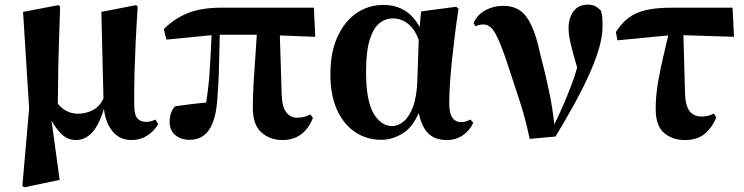

<svg xmlns="http://www.w3.org/2000/svg" viewBox="-20 -584 3193 824"><path d="M76 214 105 -119 79 -533 231 -562 238 -555Q235 -468 233 -403Q231 -338 230 -287.5Q229 -237 229 -195Q228 -167 228 -139Q244 -120 261 -110Q285 -96 316 -96Q349 -96 379 -112Q406 -125 424 -161L415 -533L564 -562L571 -555Q565 -464 562 -397Q559 -330 557.5 -281Q556 -232 556 -197V-135Q556 -91 569.5 -76Q583 -61 608 -61Q620 -61 629.5 -64Q639 -67 647 -71L659 -51Q640 -20 611 -1.5Q582 17 544 17Q492 17 461 -23Q433 -58 426 -117Q411 -65 388 -31Q355 17 305 17Q265 17 236 -17Q216 -39 201 -67L236 188L84 220Z M793 16Q757 16 732.5 -4Q708 -24 708 -61Q708 -80 713.5 -97.5Q719 -115 732 -128Q770 -133 808 -138Q835 -141 865 -144Q872 -190 877 -240Q882 -306 885 -369Q887 -403 888 -433L694 -414L683 -459Q730 -506 788 -528.5Q846 -551 929 -551H1327L1333 -426L1181 -432L1189 -176Q1191 -124 1209 -101.5Q1227 -79 1254 -79Q1273 -79 1285.5 -82.5Q1298 -86 1312 -93L1323 -78Q1304 -30 1271 -6.5Q1238 17 1193 17Q1138 17 1101.5 -16Q1065 -49 1065 -122Q1065 -172 1068.5 -232Q1072 -292 1077 -357Q1079 -396 1082 -435H923Q923 -409 922 -381Q921 -324 919 -267.5Q917 -211 913 -164Q908 -75 879 -29.5Q850 16 793 16Z M1617 16Q1553 16 1503.5 -17.5Q1454 -51 1426 -113.5Q1398 -176 1398 -264Q1398 -360 1428.5 -426.5Q1459 -493 1510.5 -528Q1562 -563 1626 -563Q1697 -563 1745 -517Q1766 -496 1781 -468L1787 -535L1938 -555L1948 -546Q1939 -489 1932 -432.5Q1925 -376 1919.5 -323.5Q1914 -271 1911 -224.5Q1908 -178 1908 -140Q1908 -99 1921 -79.5Q1934 -60 1960 -60Q1973 -60 1982 -63.5Q1991 -67 1999 -71L2011 -57Q1998 -26 1968 -4.5Q1938 17 1897 17Q1842 17 1813 -17Q1789 -44 1777 -99Q1752 -41 1715 -16Q1668 16 1617 16ZM1777 -413Q1769 -435 1759 -451Q1740 -479 1716.5 -492Q1693 -505 1666 -505Q1634 -505 1608 -484Q1582 -463 1566.5 -413Q1551 -363 1551 -276Q1551 -152 1583 -97.5Q1615 -43 1664 -43Q1688 -43 1711.5 -62Q1735 -81 1751.5 -123Q1768 -165 1771 -235Z M2253 12Q2235 -77 2209 -154.5Q2183 -232 2160 -304Q2129 -398 2107 -438.5Q2085 -479 2055 -479Q2037 -479 2021 -471L2012 -485Q2029 -522 2064 -540.5Q2099 -559 2139 -559Q2181 -559 2210 -540Q2239 -521 2260.5 -475.5Q2282 -430 2299 -350Q2318 -279 2336 -194Q2351 -124 2359 -50Q2379 -91 2396 -130Q2416 -176 2433 -221Q2447 -257 2457 -294Q2444 -338 2435 -373Q2420 -429 2420 -462Q2420 -506 2441 -535Q2462 -564 2502 -564Q2521 -564 2533.5 -558Q2546 -552 2559 -538Q2564 -522 2565 -507.5Q2566 -493 2566 -472Q2566 -424 2547.5 -365.5Q2529 -307 2499 -243.5Q2469 -180 2433.5 -117Q2398 -54 2364 2Z M2630 -411 2623 -446Q2647 -484 2677 -507Q2707 -530 2751.5 -540.5Q2796 -551 2862 -551H3124L3130 -426L2913 -433L2920 -181Q2922 -129 2940 -106.5Q2958 -84 2989 -84Q3005 -84 3018 -87Q3031 -90 3044 -97L3054 -79Q3032 -30 3000.5 -6.5Q2969 17 2919 17Q2866 17 2830 -13.5Q2794 -44 2794 -116Q2794 -172 2804 -231Q2814 -290 2828 -347Q2838 -392 2848 -432Z"/></svg>

Font: Early Summer Mincho Heavy
Style: Regular
Weight: 900
Designer: GuiWonder
Version: Version 1.002